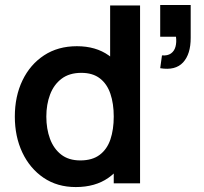

<svg xmlns="http://www.w3.org/2000/svg" viewBox="-20 -742 826 777"><path d="M286.7 15Q211.8 15 156.5 -22.5Q101.1 -60.1 70.5 -124.6Q40 -189.2 40 -270.2Q40 -352.2 70.9 -416.5Q101.8 -480.8 158.1 -517.9Q214.5 -555 291.2 -555Q367.9 -555 420.3 -517.6Q472.7 -480.2 499.6 -415.8Q526.5 -351.3 526.5 -270.2Q526.5 -189.2 499.4 -124.7Q472.3 -60.2 419 -22.6Q365.7 15 286.7 15ZM305 -92.8Q353.5 -92.8 383.3 -115.3Q413.2 -137.7 426.8 -177.7Q440.3 -217.8 440.3 -270.2Q440.3 -322.8 426.7 -362.7Q413.1 -402.7 384.1 -424.9Q355.1 -447.2 309.2 -447.2Q260.5 -447.2 229.1 -423.3Q197.7 -399.5 182.6 -359.3Q167.5 -319.2 167.5 -270.2Q167.5 -220.7 182.3 -180.4Q197.2 -140.2 227.5 -116.5Q257.9 -92.8 305 -92.8ZM440.3 0V-379.2H425.7V-720H546.8V0ZM628.3 -466 635.5 -517.8Q658.4 -516 671.9 -525.7Q685.4 -535.3 690.2 -553Q695.1 -570.7 692.2 -593.3H628.3V-721.7H751.7V-588.3Q751.7 -522.8 720.8 -489.3Q689.8 -455.8 628.3 -466Z"/></svg>

Font: Manrope ExtraLight
Style: Regular
Weight: 200
Designer: Mikhail Sharanda
Foundry: Mikhail Sharanda
Version: Version 4.505